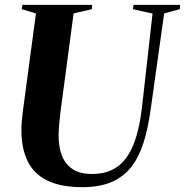

<svg xmlns="http://www.w3.org/2000/svg" viewBox="-20 -763 764 793"><path d="M658 -707.5 601.5 -305.5Q591 -230.5 572.2 -172Q553.5 -113.5 521.8 -73Q490 -32.5 440.8 -11.2Q391.5 10 320.5 10Q231.5 10 176 -17Q120.5 -44 94.5 -96.5Q68.5 -149 68.5 -225Q68.5 -243 70 -261.8Q71.5 -280.5 74 -300.5L128.5 -707.5L70 -725L72.5 -743H361L359 -725L284 -707.5L230 -302.5Q227 -276 224.5 -250.8Q222 -225.5 222 -202.5Q222 -159.5 234.5 -123.8Q247 -88 277.2 -66.2Q307.5 -44.5 361 -44.5Q422 -44.5 463.8 -73.8Q505.5 -103 530.5 -164.2Q555.5 -225.5 566.5 -320.5L610 -707L529 -725L531.5 -743H724L722.5 -725Z"/></svg>

Font: Merriweather 144pt
Style: Bold Italic
Weight: 700
Italic angle: -7.8°
Version: Version 2.101